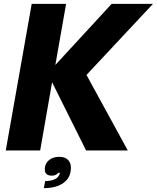

<svg xmlns="http://www.w3.org/2000/svg" viewBox="-20 -783 816 999"><path d="M189 0H10L145 -763H324L268 -445L561 -763H776L430 -393L645 0H428L251 -355ZM215 159Q241 159 259.5 152Q278 145 286 131Q290 126 292 116H284Q272 131 249 131Q232 131 222.5 123Q213 115 213 98Q213 69 234 51Q255 33 288 33Q318 33 333.5 48.5Q349 64 349 89Q349 141 310.5 168.5Q272 196 208 196Z"/></svg>

Font: Open Sauce One Black Italic
Style: Regular
Weight: 900
Italic angle: -10°
Designer: Alfredo Marco Pradil
Foundry: Creative Sauce Fz LLC
Version: Version 1.477